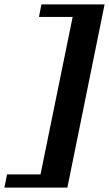

<svg xmlns="http://www.w3.org/2000/svg" viewBox="-81 -730 495 872"><path d="M-49 62H103L249 -653H96L107 -710H394L225 122H-61Z"/></svg>

Font: Trirong Black
Style: Italic
Weight: 900
Italic angle: -12°
Designer: Katatrad Team
Foundry: CadsonDemak
Version: Version 1.001